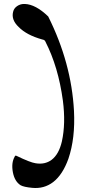

<svg xmlns="http://www.w3.org/2000/svg" viewBox="-20 -948 456 968"><path d="M101 -928H105Q160 -926 223 -865Q340 -631 353 -389Q360 -251 325 -148Q296 -67 248 -30Q202 5 142 -1Q100 -5 84 -14Q54 -33 45 -79Q36 -127 54 -158Q56 -166 64 -162Q132 -129 159 -125Q206 -117 240 -142Q277 -170 292 -235Q312 -326 297 -441Q274 -611 209 -738Q206 -747 193 -749Q114 -771 74 -812Q36 -848 46 -888Q50 -906 66 -917Q82 -928 101 -928Z"/></svg>

Font: Noam
Style: Regular
Weight: 400
Version: Version 1.1